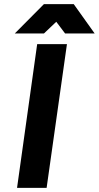

<svg xmlns="http://www.w3.org/2000/svg" viewBox="-20 -915 481 935"><path d="M52 -752H194L254 -809L297 -752H441L339 -895H194ZM63 0H207L306 -700H161Z"/></svg>

Font: Unageo
Style: ExtraBold-Italic
Weight: 800
Designer: Richard Sepsi
Foundry: Richard Sepsi
Version: Version 2.000